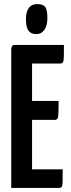

<svg xmlns="http://www.w3.org/2000/svg" viewBox="-20 -920 346 940"><path d="M35 0V-681Q35 -681 37.5 -690.5Q40 -700 54 -700H293Q293 -659 292.5 -640Q292 -621 288 -615Q284 -609 275 -609H137V-91H287Q287 -49 286.5 -29.5Q286 -10 282 -5Q278 0 269 0ZM44 -333V-426H267Q267 -369 265 -351Q263 -333 249 -333ZM157 -753Q133 -753 120 -769Q107 -785 107 -828Q107 -860 120.5 -880Q134 -900 163 -900Q192 -900 202 -885Q212 -870 212 -832Q212 -795 197.5 -774Q183 -753 157 -753Z"/></svg>

Font: Yanone Kaffeesatz SemiBold
Style: Regular
Weight: 600
Designer: Yanone (Cyrillic: Daniel Pouzeot, Huerta Tipografica, and Cyreal)
Foundry: Yanone
Version: Version 2.003